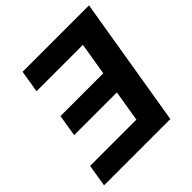

<svg xmlns="http://www.w3.org/2000/svg" viewBox="-194 -870 1013 1013"><g transform="rotate(-45 312.0 -364.0)"><path d="M624 -727.5 503.4 0H8.8L29.3 -124.5H374.5L403.3 -298.8H84.5L104.5 -420.9H423.8L454.1 -603H107.9L128.4 -727.5Z"/></g></svg>

Font: Inter 18pt
Style: Bold Italic
Weight: 700
Italic angle: -9.3988°
Designer: Rasmus Andersson
Foundry: rsms
Version: Version 4.001;git-66647c0bb